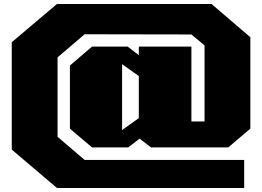

<svg xmlns="http://www.w3.org/2000/svg" viewBox="-20 -757 1316 964"><path d="M266 187 39 -6V-545L266 -737H1042L1237 -570V-111L1126 -17H738L681 -61L624 -17H442L331 -111V-428L442 -523H621L677 -480V-523H941V-147H1007V-529L941 -584L405 -585L269 -469V-70L405 46H1206V187ZM593 -104 677 -164V-375L593 -435Z"/></svg>

Font: Tomorrow ExtraBold
Style: Regular
Weight: 800
Designer: Tony de Marco, Monica Rizzolli
Foundry: Just in Type
Version: Version 2.002